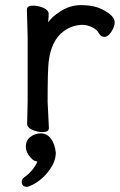

<svg xmlns="http://www.w3.org/2000/svg" viewBox="-20 -506 470 750"><path d="M85 224Q77 224 71 219.5Q65 215 65 204Q65 194 74 187Q92 175 106.5 157Q121 139 126 125Q124 124 121 124Q110 121 105 115Q81 92 81 67Q81 42 99 28.5Q117 15 140 15Q163 15 178.5 35Q194 55 198 90Q198 127 168 165Q138 203 96 221Q88 224 86.5 224Q85 224 85 224ZM171 -6Q171 10 147 10Q128 10 108 2Q86 -7 86 -23L88 -109V-364L85 -468Q85 -484 109 -484Q128 -484 148 -476Q170 -467 170 -452Q170 -440 169 -431.5Q168 -423 168 -419Q186 -443 215 -461Q253 -486 295.5 -486Q338 -486 365 -475.5Q392 -465 410 -450Q428 -435 428 -418.5Q428 -402 415 -382Q402 -362 388 -362Q374 -362 367 -375Q358 -392 338 -400.5Q318 -409 304 -409Q264 -409 230 -385Q180 -349 170 -264Q166 -229 166 -109Z"/></svg>

Font: Moon Stars Kai
Style: Bold
Weight: 700
Designer: GuiWonder
Version: Version 1.101